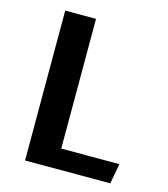

<svg xmlns="http://www.w3.org/2000/svg" viewBox="-107 -800 776 885"><g transform="rotate(15 280.5 -357.5)"><path d="M94.7 0V-715.3H241.7V-96.2H519L501.5 0Z"/></g></svg>

Font: Proza Libre
Style: SemiBold
Weight: 600
Designer: Jasper de Waard
Foundry: Jasper de Waard
Version: Version 1.000; ttfautohint (v1.4.1.8-43bc) -l 8 -r 50 -G 200